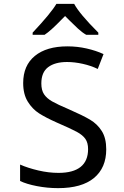

<svg xmlns="http://www.w3.org/2000/svg" viewBox="-20 -964 640 994"><path d="M84 -27V-112Q125 -94 178.5 -81.5Q232 -69 283 -69Q359 -69 397.5 -100Q436 -131 436 -192Q436 -225 422 -245Q408 -265 377.5 -281.5Q347 -298 273 -330Q217 -355 182.5 -377Q148 -399 124 -437.5Q100 -476 100 -534Q100 -625 160.5 -674.5Q221 -724 329 -724Q380 -724 428.5 -713Q477 -702 516 -684L486 -607Q451 -624 408.5 -633.5Q366 -643 327 -643Q265 -643 229.5 -616.5Q194 -590 194 -532Q194 -497 208 -476Q222 -455 250 -439Q278 -423 337 -398Q408 -367 446 -344.5Q484 -322 507 -285.5Q530 -249 530 -191Q530 -95 466.5 -42.5Q403 10 281 10Q225 10 171 -0.5Q117 -11 84 -27ZM149 -795Q243 -895 272 -944H364Q391 -893 489 -795V-784H426Q405 -796 383.5 -816Q362 -836 342.5 -855.5Q323 -875 317 -881L299 -863Q242 -804 211 -784H149Z"/></svg>

Font: Noto Sans Mono UI
Style: Regular
Weight: 400
Monospace: yes
Designer: Monotype Design team
Foundry: Monotype Imaging Inc.
Version: Version 1.000